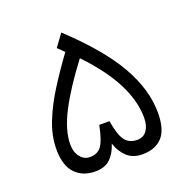

<svg xmlns="http://www.w3.org/2000/svg" viewBox="-116 -744 839 854"><g transform="rotate(-20 304.0 -316.5)"><path d="M262.2 -632.8Q412.6 -492.2 478.5 -376.2Q544.4 -260.3 544.4 -151.4Q544.4 -71.3 511.2 -35.6Q478 0 417 0Q372.1 0 344.5 -25.9Q316.9 -51.8 304.2 -91.8Q292 -51.3 266.4 -25.6Q240.7 0 193.8 0Q135.3 0 99.6 -37.1Q64 -74.2 64 -151.4Q64 -214.4 89.8 -279.5Q115.7 -344.7 158 -411.4Q200.2 -478 249.5 -545.4L219.7 -574.7ZM193.4 -68.4Q230 -68.4 248.5 -94.5Q267.1 -120.6 280.3 -189H328.6Q340.3 -119.6 360.1 -94Q379.9 -68.4 417 -68.4Q447.3 -68.4 463.1 -91.3Q479 -114.3 479 -150.9Q479 -230 435.5 -315.7Q392.1 -401.4 300.8 -497.1Q217.3 -387.2 173.3 -302Q129.4 -216.8 129.4 -150.9Q129.4 -114.7 147.5 -91.6Q165.5 -68.4 193.4 -68.4Z"/></g></svg>

Font: Vazir Light FD-WOL-UI
Style: Light-FD-WOL-UI
Weight: 300
Designer: Saber Rastikerdar
Foundry: Saber Rastikerdar
Version: Version 30.0.0